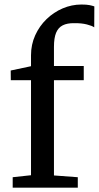

<svg xmlns="http://www.w3.org/2000/svg" viewBox="-20 -850 448 870"><path d="M37.5 0.5V-47L120.5 -56V-486.5H29L28.5 -530.5L120.5 -550V-599.5Q120.5 -648 139.5 -690Q158.5 -732 190.8 -763.2Q223 -794.5 264 -812Q305 -829.5 349 -829.5Q372.5 -829.5 385.8 -826.8Q399 -824 407.5 -821L407 -726Q398 -733 373.8 -739.2Q349.5 -745.5 316 -745Q284.5 -745.5 264.2 -735.2Q244 -725 234.2 -701.5Q224.5 -678 224.5 -637.5V-551H359.5V-486.5H224.5V-55L332.5 -47V0.5Z"/></svg>

Font: Merriweather 28pt
Style: Regular
Weight: 400
Version: Version 2.100